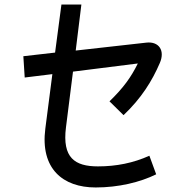

<svg xmlns="http://www.w3.org/2000/svg" viewBox="-20 -791 840 847"><path d="M463 -344 525 -283C604 -358 651 -434 685 -513C709 -568 681 -609 626 -603L314 -568L339 -771H251L223 -559L83 -543L89 -449L211 -464L180 -224C157 -47 257 36 402 36C503 36 598 13 669 -22L639 -104C568 -72 493 -57 412 -57C310 -57 254 -95 271 -229L302 -475L588 -511C558 -450 524 -403 463 -344Z"/></svg>

Font: Smiley Sans Oblique
Style: Regular
Weight: 400
Italic angle: -8°
Designer: oooooohmygosh, Nagisa Chen, Janine Sui, Heda Shi, Jian Li
Foundry: atelierAnchor
Version: Version 2.0.1